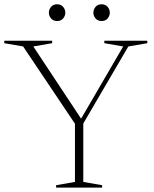

<svg xmlns="http://www.w3.org/2000/svg" viewBox="-20 -856 702 876"><path d="M85.5 -644 -0.5 -659V-670H218V-659L132 -644L350 -314.5L542 -644L456 -659V-670H652V-659L565.5 -644L360 -292.5V-26L446 -11V0H236V-11L322 -26V-291.5ZM240.5 -760Q223 -760 213 -771.8Q203 -783.5 203 -798Q203 -813 213 -824.8Q223 -836.5 240.5 -836.5Q258 -836.5 268 -824.8Q278 -813 278 -798Q278 -783.5 268 -771.8Q258 -760 240.5 -760ZM443.5 -760Q426 -760 416 -771.8Q406 -783.5 406 -798Q406 -813 416 -824.8Q426 -836.5 443.5 -836.5Q461 -836.5 471 -824.8Q481 -813 481 -798Q481 -783.5 471 -771.8Q461 -760 443.5 -760Z"/></svg>

Font: Newsreader Text ExtraLight
Style: Regular
Weight: 275
Designer: Hugues Gentile
Foundry: Production Type
Version: Version 1.001